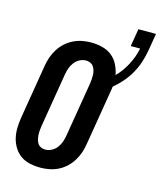

<svg xmlns="http://www.w3.org/2000/svg" viewBox="-129 -975 898 1075"><g transform="rotate(15 320.0 -437.5)"><path d="M207 8Q176 8 146.5 1.5Q117 -5 94 -21Q71 -37 55.5 -61.5Q40 -86 33 -114Q26 -142 26.5 -172.5Q27 -203 32 -234L84 -548Q88 -574 96.5 -599Q105 -624 119.5 -647.5Q134 -671 155 -690Q176 -709 200.5 -721Q225 -733 251 -738Q277 -743 302 -743Q336 -743 367.5 -735Q399 -727 423 -708Q447 -689 461 -661Q475 -633 481 -602Q499 -620 514 -641Q529 -662 541 -685Q553 -708 561.5 -731.5Q570 -755 575 -779V-781H521L538 -883H640L623 -781Q617 -747 606 -713Q595 -679 577 -647Q559 -615 535 -587Q511 -559 482 -535Q481 -527 480 -518.5Q479 -510 477 -501L425 -187Q421 -161 412.5 -136Q404 -111 389.5 -87.5Q375 -64 354.5 -45Q334 -26 309.5 -14Q285 -2 258.5 3Q232 8 207 8ZM208 -97Q227 -97 245 -106.5Q263 -116 275 -132Q287 -148 293.5 -166.5Q300 -185 303 -204L355 -518Q357 -531 358 -544.5Q359 -558 358.5 -570.5Q358 -583 354.5 -595.5Q351 -608 344 -618Q337 -628 325.5 -633Q314 -638 301 -638Q282 -638 264 -628.5Q246 -619 234 -603Q222 -587 215.5 -568.5Q209 -550 206 -531L154 -217Q152 -204 151 -190.5Q150 -177 151 -164.5Q152 -152 155 -139.5Q158 -127 165 -117Q172 -107 183.5 -102Q195 -97 208 -97Z"/></g></svg>

Font: Iosevka SS04 Extrabold
Style: Italic
Weight: 800
Italic angle: -9°
Monospace: yes
Designer: Belleve Invis
Foundry: Belleve Invis
Version: Version 19.0.0; ttfautohint (v1.8.4)